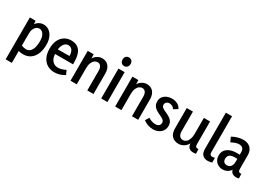

<svg xmlns="http://www.w3.org/2000/svg" viewBox="4 -1882 4392 3167"><g transform="rotate(30 2200.0 -298.0)"><path d="M76 229 77 -569H187L194 -421H151Q176 -504 224.5 -543.5Q273 -583 335 -583Q392 -583 438 -551.5Q484 -520 511.5 -459.5Q539 -399 539 -313Q539 -212 507.5 -138.5Q476 -65 418 -25.5Q360 14 282 14Q234 14 188.5 0.5Q143 -13 97 -38L190 -103Q213 -93 237 -87.5Q261 -82 280 -82Q327 -82 357.5 -110.5Q388 -139 403 -191Q418 -243 418 -312Q418 -372 402.5 -411Q387 -450 361.5 -469.5Q336 -489 306 -489Q276 -489 251 -470.5Q226 -452 210.5 -416Q195 -380 195 -326L194 229Z M876 14Q800 14 740.5 -21Q681 -56 648 -124Q615 -192 615 -289Q615 -385 647.5 -450Q680 -515 735.5 -549Q791 -583 858 -583Q938 -583 987 -548.5Q1036 -514 1058 -448Q1080 -382 1080 -292V-255H681L683 -342L961 -345Q961 -377 954.5 -403.5Q948 -430 935.5 -449.5Q923 -469 903.5 -480Q884 -491 857 -491Q803 -491 769.5 -438Q736 -385 736 -285Q736 -185 778 -133.5Q820 -82 888 -82Q924 -82 959.5 -92.5Q995 -103 1034 -123L1069 -44Q1022 -14 972.5 0Q923 14 876 14Z M1499 0V-375Q1499 -428 1477 -458.5Q1455 -489 1416 -489Q1386 -489 1359 -469.5Q1332 -450 1315 -409Q1298 -368 1298 -302V0H1179V-569H1292L1297 -405H1260Q1283 -495 1335 -539Q1387 -583 1451 -583Q1499 -583 1536.5 -561Q1574 -539 1595.5 -495.5Q1617 -452 1617 -387V0Z M1764 0V-569H1882V0ZM1823 -651Q1793 -651 1770.5 -672.5Q1748 -694 1748 -735Q1748 -774 1770.5 -795Q1793 -816 1824 -816Q1855 -816 1877.5 -795Q1900 -774 1900 -735Q1900 -695 1877 -673Q1854 -651 1823 -651Z M2350 0V-375Q2350 -428 2328 -458.5Q2306 -489 2267 -489Q2237 -489 2210 -469.5Q2183 -450 2166 -409Q2149 -368 2149 -302V0H2030V-569H2143L2148 -405H2111Q2134 -495 2186 -539Q2238 -583 2302 -583Q2350 -583 2387.5 -561Q2425 -539 2446.5 -495.5Q2468 -452 2468 -387V0Z M2754 14Q2707 14 2658 -2Q2609 -18 2568 -50L2612 -122Q2643 -101 2679.5 -89.5Q2716 -78 2749 -78Q2785 -78 2810.5 -97Q2836 -116 2836 -154Q2836 -182 2818 -199.5Q2800 -217 2771.5 -231Q2743 -245 2712 -259.5Q2681 -274 2652.5 -294Q2624 -314 2606 -345Q2588 -376 2588 -424Q2588 -474 2615.5 -510Q2643 -546 2687 -564.5Q2731 -583 2779 -583Q2832 -583 2881.5 -560Q2931 -537 2955 -484L2878 -439Q2863 -467 2835.5 -480.5Q2808 -494 2782 -494Q2762 -494 2744.5 -486Q2727 -478 2716 -463Q2705 -448 2705 -425Q2705 -399 2723 -381.5Q2741 -364 2769.5 -350.5Q2798 -337 2829.5 -322.5Q2861 -308 2889 -288Q2917 -268 2935 -238Q2953 -208 2953 -162Q2953 -105 2925 -65.5Q2897 -26 2852 -6Q2807 14 2754 14Z M3408 -116H3420Q3391 -51 3341.5 -19.5Q3292 12 3242 12Q3158 12 3111.5 -38Q3065 -88 3065 -182V-569H3183V-194Q3183 -140 3206 -109.5Q3229 -79 3272 -79Q3307 -79 3333.5 -101Q3360 -123 3375.5 -164.5Q3391 -206 3391 -266V-569H3509V-141Q3509 -108 3518.5 -93Q3528 -78 3554 -78Q3558 -78 3562.5 -78Q3567 -78 3571 -79L3574 8Q3561 11 3547 12.5Q3533 14 3521 14Q3467 14 3437.5 -16.5Q3408 -47 3408 -116Z M3662 -134V-825H3780V-146Q3780 -112 3792 -97Q3804 -82 3827 -82Q3837 -82 3851.5 -84.5Q3866 -87 3878 -91L3879 0Q3858 7 3838 10.5Q3818 14 3799 14Q3734 14 3698 -23Q3662 -60 3662 -134Z M4224 -114 4247 -113Q4236 -69 4210 -41Q4184 -13 4150.5 0.5Q4117 14 4082 14Q4036 14 3996.5 -6.5Q3957 -27 3934 -66Q3911 -105 3911 -161Q3911 -243 3976 -291.5Q4041 -340 4154 -340Q4176 -340 4205.5 -338.5Q4235 -337 4258 -332V-254Q4233 -258 4210.5 -259.5Q4188 -261 4159 -261Q4114 -261 4085.5 -249Q4057 -237 4044 -215Q4031 -193 4031 -161Q4031 -123 4052 -102Q4073 -81 4108 -81Q4137 -81 4159 -94Q4181 -107 4194 -135.5Q4207 -164 4207 -210V-387Q4207 -438 4181 -461Q4155 -484 4113 -484Q4082 -484 4045 -471Q4008 -458 3971 -437L3930 -523Q3976 -551 4032 -567Q4088 -583 4138 -583Q4194 -583 4236 -562Q4278 -541 4302 -498.5Q4326 -456 4326 -391V-141Q4326 -108 4335.5 -93Q4345 -78 4371 -78Q4374 -78 4378.5 -78Q4383 -78 4387 -79L4391 8Q4377 11 4363.5 12.5Q4350 14 4338 14Q4284 14 4254 -16.5Q4224 -47 4224 -114Z"/></g></svg>

Font: Yaldevi ExtraLight SemiBold
Style: Regular
Weight: 600
Version: Version 1.100